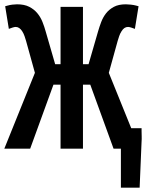

<svg xmlns="http://www.w3.org/2000/svg" viewBox="-52 -690 678 891"><path d="M110 -352Q100 -389 89.5 -426Q79 -463 69 -500Q66 -510 62 -522Q58 -534 51 -545Q38 -565 21 -565Q15 -565 6 -562L-11 -556L-28 -661L-17 -664Q-7 -667 5.5 -668.5Q18 -670 27 -670Q61 -670 83.5 -658.5Q106 -647 121 -629Q136 -611 145 -588.5Q154 -566 160 -544L204 -392H229V-658H333V-392H359L403 -544Q409 -565 417.5 -587.5Q426 -610 440 -628Q454 -646 476 -658Q498 -670 532 -670Q541 -670 555 -668.5Q569 -667 580 -664L591 -661L574 -556L557 -562Q548 -565 542 -565Q524 -565 512 -545Q505 -534 501 -522Q497 -510 494 -500Q484 -463 473.5 -426Q463 -389 453 -352L557 -95H605V-82Q605 -70 605.5 -57.5Q606 -45 605 -33L596 181H509V0H475L367 -297H333V0H229V-297H196L88 0H-32Z"/></svg>

Font: Codetta
Style: Bold
Weight: 700
Designer: Ulrich Proeller
Foundry: PROSA GmbH
Version: Version 2.00;September 29, 2018;FontCreator 11.5.0.2427 64-b